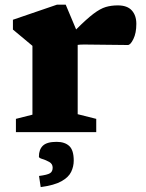

<svg xmlns="http://www.w3.org/2000/svg" viewBox="-20 -552 610 802"><path d="M472 -529.5Q511.5 -529.5 530.5 -508.5Q549.5 -487.5 549.5 -452.5Q549.5 -414 537.2 -389Q525 -364 514 -364Q466 -364 422.8 -365Q379.5 -366 332.5 -366Q314.5 -366 304.5 -364.5V-75L382 -55.5V0H46.5V-55.5L115.5 -73V-360.5Q106 -369 83.8 -387Q61.5 -405 34 -428.5V-469.5L218 -532.5H254.5L298 -429Q342 -473 370.5 -494.5Q399 -516 422 -522.8Q445 -529.5 472 -529.5ZM143 183Q178 178.5 189 171.5Q200 164.5 200 148.5Q200 132.5 185.8 124.5Q171.5 116.5 157 112.2Q142.5 108 142.5 102.5Q142.5 72.5 159.2 56.5Q176 40.5 216.5 40.5Q250.5 40.5 269.2 57.8Q288 75 288 119Q288 143.5 277.2 166Q266.5 188.5 236.5 205.2Q206.5 222 150 229.5Z"/></svg>

Font: Newsreader Caption
Style: Bold
Weight: 700
Designer: Hugues Gentile
Foundry: Production Type
Version: Version 1.001